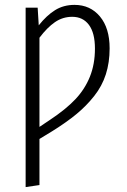

<svg xmlns="http://www.w3.org/2000/svg" viewBox="-20 -554 516 779"><path d="M282.2 -534.2Q346.2 -534.2 385.5 -487.1Q424.8 -439.9 424.8 -357.9Q424.8 -300.3 409.4 -252.4Q394 -204.6 362.3 -164.6Q330.6 -124.5 291 -91.8Q251.5 -59.1 193.8 -22.9L140.1 9.8V196.8L84 205.1V-522.9H132.8L137.2 -451.2Q169.4 -491.7 203.6 -512.9Q237.8 -534.2 282.2 -534.2ZM183.1 -67.9Q247.1 -110.4 285.6 -151.1Q324.2 -191.9 344.7 -242.7Q365.2 -293.5 365.2 -356.9Q365.2 -420.4 340.8 -453.1Q316.4 -485.8 272.9 -485.8Q234.4 -485.8 202.9 -464.1Q171.4 -442.4 140.1 -400.9V-39.1Z"/></svg>

Font: Fira Sans Compressed Light
Style: Regular
Weight: 300
Width: 1
Designer: Carrois Corporate & Edenspiekermann AG
Foundry: Carrois Corporate GbR & Edenspiekermann AG
Version: Version 4.203;PS 004.203;hotconv 1.0.88;makeotf.lib2.5.64775